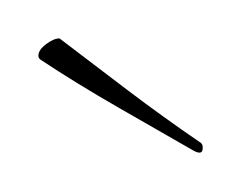

<svg xmlns="http://www.w3.org/2000/svg" viewBox="-20 -463 126 100"><path d="M80 -385Q66 -393 42.5 -406.5Q19 -420 1 -432Q1 -432 0.5 -432.5Q0 -433 0 -434Q0 -437 4 -440Q8 -443 11 -443Q28 -430 46.5 -416Q65 -402 84 -389Q86 -388 85.5 -385Q85 -382 80 -385Z"/></svg>

Font: Explora
Style: Regular
Weight: 400
Designer: Robert E. Leuschke
Foundry: Robert E. Leuschke
Version: Version 1.010